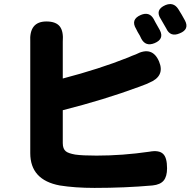

<svg xmlns="http://www.w3.org/2000/svg" viewBox="-20 -871 935 939"><path d="M442 48Q347 48 272 36Q128 9 128 -122V-387V-652Q128 -659 128 -666Q122 -766 207 -766Q254 -766 273 -741Q291 -717 287 -667Q287 -660 287 -652V-487Q467 -534 607 -590Q613 -593 625.5 -598Q638 -603 644 -605Q725 -648 758 -570Q788 -498 709 -466Q705 -464 696 -460Q672 -451 662 -447Q489 -383 287 -332V-171Q287 -143 302 -131Q314 -121 348 -115Q383 -110 452 -110Q579 -110 710 -129Q758 -138 778 -118Q797 -100 797 -48Q797 -8 780.5 12Q764 32 726 36Q591 48 442 48ZM671 -682Q669 -687 664 -696.5Q659 -706 656 -710Q655 -712 652 -717Q648 -725 646 -729Q617 -776 669 -798Q710 -815 731 -779Q734 -774 740 -762Q755 -736 762 -723Q784 -680 736 -660Q692 -642 671 -682ZM793 -732Q788 -740 778 -758Q773 -768 767 -777Q736 -823 789 -846Q828 -862 851 -828Q857 -819 868.5 -799.5Q880 -780 885 -770Q907 -727 859 -708Q813 -688 793 -732Z"/></svg>

Font: GenSenRounded TW H
Style: Regular
Weight: 900
Version: Version 1.501;PS 1;hotconv 16.6.51;makeotf.lib2.5.65220